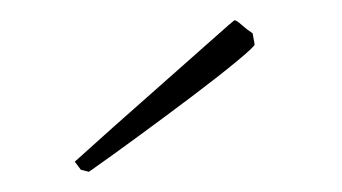

<svg xmlns="http://www.w3.org/2000/svg" viewBox="-20 -717 338 190"><path d="M60 -549 54 -557 93 -592 206 -692 212 -697Q214 -697 219 -692.5Q224 -688 230 -684L232 -673Q232 -671 214.5 -656.5Q197 -642 170.5 -622Q144 -602 116 -581.5Q88 -561 68 -547Z"/></svg>

Font: Labrada ExtraLight
Style: Regular
Weight: 200
Designer: Mercedes Jáuregui
Foundry: Omnibus-Type Team
Version: Version 1.000; ttfautohint (v1.8.4.7-5d5b)